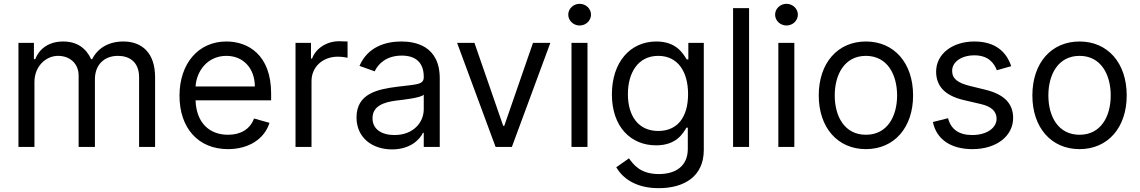

<svg xmlns="http://www.w3.org/2000/svg" viewBox="-20 -770 5975 1006"><path d="M76.7 0H160.5V-340.9C160.5 -420.8 218.8 -477.3 284.1 -477.3C347.7 -477.3 392 -435.7 392 -373.6V0H477.3V-355.1C477.3 -425.4 521.3 -477.3 598 -477.3C657.7 -477.3 708.8 -445.7 708.8 -365.1V0H792.6V-365.1C792.6 -493.3 723.7 -552.6 626.4 -552.6C548.3 -552.6 491.1 -516.7 463.1 -460.2H457.4C430.4 -518.5 382.8 -552.6 311.1 -552.6C240.1 -552.6 187.5 -518.5 164.8 -460.2H157.7V-545.5H76.7Z M1174.7 11.4C1285.5 11.4 1366.5 -44 1392 -126.4L1311.1 -149.1C1289.8 -92.3 1240.4 -63.9 1174.7 -63.9C1076.3 -63.9 1008.5 -127.5 1004.6 -244.3H1400.6V-279.8C1400.6 -483 1279.8 -552.6 1166.2 -552.6C1018.5 -552.6 920.5 -436.1 920.5 -268.5C920.5 -100.9 1017 11.4 1174.7 11.4ZM1004.6 -316.8C1010.3 -401.6 1070.3 -477.3 1166.2 -477.3C1257.1 -477.3 1315.3 -409.1 1315.3 -316.8Z M1528.4 0H1612.2V-345.2C1612.2 -419 1670.5 -473 1750 -473C1772.4 -473 1795.5 -468.8 1801.1 -467.3V-552.6C1791.5 -553.3 1769.5 -554 1757.1 -554C1691.8 -554 1634.9 -517 1615.1 -463.1H1609.4V-545.5H1528.4Z M2034.1 12.8C2129.3 12.8 2179 -38.4 2196 -73.9H2200.3V0H2284.1V-359.4C2284.1 -532.7 2152 -552.6 2082.4 -552.6C2000 -552.6 1906.2 -524.1 1863.6 -424.7L1943.2 -396.3C1961.6 -436.1 2005.3 -478.7 2085.2 -478.7C2162.3 -478.7 2200.3 -437.9 2200.3 -367.9V-365.1C2200.3 -324.6 2159.1 -328.1 2059.7 -315.3C1958.5 -302.2 1848 -279.8 1848 -154.8C1848 -48.3 1930.4 12.8 2034.1 12.8ZM2046.9 -62.5C1980.1 -62.5 1931.8 -92.3 1931.8 -150.6C1931.8 -214.5 1990.1 -234.4 2055.4 -242.9C2090.9 -247.2 2186.1 -257.1 2200.3 -274.1V-197.4C2200.3 -129.3 2146.3 -62.5 2046.9 -62.5Z M2863.6 -545.5H2772.7L2622.2 -110.8H2616.5L2465.9 -545.5H2375L2576.7 0H2661.9Z M2974.4 0H3058.2V-545.5H2974.4ZM3017 -636.4C3049.7 -636.4 3076.7 -661.9 3076.7 -693.2C3076.7 -724.4 3049.7 -750 3017 -750C2984.4 -750 2957.4 -724.4 2957.4 -693.2C2957.4 -661.9 2984.4 -636.4 3017 -636.4Z M3431.8 215.9C3562.5 215.9 3667.6 156.2 3667.6 15.6V-545.5H3586.6V-458.8H3578.1C3559.7 -487.2 3525.6 -552.6 3419 -552.6C3281.2 -552.6 3186.1 -443.2 3186.1 -275.6C3186.1 -105.1 3285.5 -8.5 3417.6 -8.5C3524.1 -8.5 3558.2 -71 3576.7 -100.9H3583.8V9.9C3583.8 100.9 3519.9 142 3431.8 142C3332.7 142 3297.9 89.8 3275.6 59.7L3208.8 106.5C3242.9 163.7 3310 215.9 3431.8 215.9ZM3429 -83.8C3323.9 -83.8 3269.9 -163.4 3269.9 -277C3269.9 -387.8 3322.4 -477.3 3429 -477.3C3531.2 -477.3 3585.2 -394.9 3585.2 -277C3585.2 -156.2 3529.8 -83.8 3429 -83.8Z M3904.8 -727.3H3821V0H3904.8Z M4058.2 0H4142V-545.5H4058.2ZM4100.9 -636.4C4133.5 -636.4 4160.5 -661.9 4160.5 -693.2C4160.5 -724.4 4133.5 -750 4100.9 -750C4068.2 -750 4041.2 -724.4 4041.2 -693.2C4041.2 -661.9 4068.2 -636.4 4100.9 -636.4Z M4517 11.4C4664.8 11.4 4764.2 -100.9 4764.2 -269.9C4764.2 -440.3 4664.8 -552.6 4517 -552.6C4369.3 -552.6 4269.9 -440.3 4269.9 -269.9C4269.9 -100.9 4369.3 11.4 4517 11.4ZM4517 -63.9C4404.8 -63.9 4353.7 -160.5 4353.7 -269.9C4353.7 -379.3 4404.8 -477.3 4517 -477.3C4629.3 -477.3 4680.4 -379.3 4680.4 -269.9C4680.4 -160.5 4629.3 -63.9 4517 -63.9Z M5278.4 -423.3C5252.1 -500.7 5193.2 -552.6 5085.2 -552.6C4970.2 -552.6 4884.9 -487.2 4884.9 -394.9C4884.9 -319.6 4929.7 -269.2 5029.8 -245.7L5120.7 -224.4C5175.8 -211.6 5201.7 -185.4 5201.7 -147.7C5201.7 -100.9 5152 -62.5 5073.9 -62.5C5005.3 -62.5 4962.4 -92 4947.4 -150.6L4867.9 -130.7C4887.4 -38 4963.8 11.4 5075.3 11.4C5202.1 11.4 5288.4 -57.9 5288.4 -152C5288.4 -228 5240.8 -275.9 5143.5 -299.7L5062.5 -319.6C4997.9 -335.6 4968.8 -357.2 4968.8 -399.1C4968.8 -446 5018.5 -480.1 5085.2 -480.1C5158.4 -480.1 5188.6 -439.6 5203.1 -402Z M5636.4 11.4C5784.1 11.4 5883.5 -100.9 5883.5 -269.9C5883.5 -440.3 5784.1 -552.6 5636.4 -552.6C5488.6 -552.6 5389.2 -440.3 5389.2 -269.9C5389.2 -100.9 5488.6 11.4 5636.4 11.4ZM5636.4 -63.9C5524.1 -63.9 5473 -160.5 5473 -269.9C5473 -379.3 5524.1 -477.3 5636.4 -477.3C5748.6 -477.3 5799.7 -379.3 5799.7 -269.9C5799.7 -160.5 5748.6 -63.9 5636.4 -63.9Z"/></svg>

Font: Karasuma Gothic
Style: Regular
Weight: 400
Designer: Rasmus Andersson, Ryoko Nishizuka
Foundry: Genbu
Version: Version 1.00